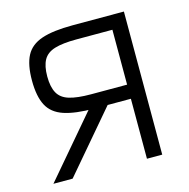

<svg xmlns="http://www.w3.org/2000/svg" viewBox="-94 -710 788 801"><g transform="rotate(-15 300.0 -309.0)"><path d="M444 0V-557H288Q229 -557 194.5 -546.5Q160 -536 145.5 -510Q131 -484 131 -439Q131 -394 145.5 -367.5Q160 -341 194.5 -330.5Q229 -320 288 -320H489V-259H288Q204 -259 155 -275.5Q106 -292 85.5 -331.5Q65 -371 65 -439Q65 -507 85.5 -546Q106 -585 155 -601.5Q204 -618 288 -618H510V0ZM40 0 293 -297H376L123 0Z"/></g></svg>

Font: Victor Mono Light
Style: Regular
Weight: 300
Monospace: yes
Designer: Rune Bjørnerås
Version: Version 1.561;gftools[0.9.30]